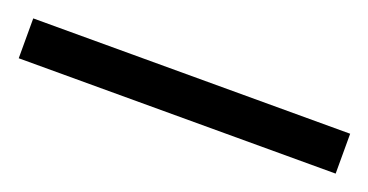

<svg xmlns="http://www.w3.org/2000/svg" viewBox="-27 -923 512 267"><g transform="rotate(20 229.5 -789.5)"><path d="M-5 -760H464V-819H-5Z"/></g></svg>

Font: Noto Serif Malayalam ExtraBold
Style: Regular
Weight: 800
Designer: Indian type Foundry, Jelle Bosma, Monotype Design Team
Foundry: Monotype Imaging Inc.
Version: Version 2.104